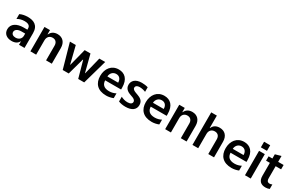

<svg xmlns="http://www.w3.org/2000/svg" viewBox="186 -2225 5639 3716"><g transform="rotate(30 3005.5 -367.5)"><path d="M223.7 9.2C307.2 9.2 357.2 -25.6 382.1 -74.9H386.4V0H509.9V-330.3C509.9 -509.2 391.3 -552.6 269.5 -552.6C209.5 -552.6 147 -542.6 93.8 -516V-407.7C133.5 -432.5 187.5 -451 253.2 -451C384.9 -451 381.4 -380.3 381.4 -345.9V-333.8H296.2C149.5 -333.8 39.4 -271.3 39.4 -149.5C39.4 -45.8 117.9 9.2 223.7 9.2ZM258.2 -85.2C201.7 -85.2 163.4 -113.6 163.4 -158.7C163.4 -205.6 206.7 -247.2 300.1 -247.2H382.1V-199.2C382.1 -130.3 329.5 -85.2 258.2 -85.2Z M641.3 0H769.9V-319.6C769.9 -398.4 817.5 -443.9 885.3 -443.9C951.7 -443.9 991.5 -400.2 991.5 -327.4V0H1120V-347.3C1120.4 -478 1045.8 -552.6 933.2 -552.6C851.6 -552.6 795.5 -513.5 770.6 -452.8H764.2V-545.5H641.3Z M1363.6 0H1497.9L1600.1 -368.6H1607.6L1709.9 0H1843.8L1998.2 -545.5H1866.8L1772.4 -164.1H1767L1669 -545.5H1539.4L1441.4 -161.9H1436.4L1340.6 -545.5H1209.5Z M2530.9 -277C2530.9 -468 2434.7 -552.6 2301.8 -552.6C2139.6 -552.6 2048.3 -425.1 2048.3 -266.3C2048.3 -100.9 2142 9.2 2336.6 9.2C2390.3 9.2 2445.3 -2.8 2491.1 -22V-128.9C2449.2 -106.5 2399.9 -92.3 2345.9 -92.3C2224.1 -92.3 2178.6 -151.6 2174.7 -237.6H2530.9ZM2174.7 -324.2C2177.9 -393.8 2225.5 -452.4 2301.8 -452.4C2376.1 -452.4 2415.1 -398.4 2415.5 -324.2Z M2767.4 10.3C2914.4 10.3 2989.7 -52.6 2989.7 -154.1C2989.7 -256 2913.7 -286.9 2861.2 -307.2L2806.5 -327.4C2775.9 -339.5 2732.6 -358 2732.6 -398.4C2732.6 -427.9 2756.7 -458.8 2824.9 -458.8C2871.1 -458.8 2923.7 -444.6 2954.9 -430.8V-533C2910.5 -546.9 2856.2 -552.2 2816.4 -552.2C2668 -552.2 2608.3 -474.1 2608.3 -390.6C2608.3 -290.5 2696.4 -255 2735.4 -241.1L2788.4 -221.9C2817.8 -211.6 2859.7 -191.8 2859.7 -149.1C2859.7 -111.5 2826.3 -85.2 2758.5 -85.2C2704.2 -85.2 2653.4 -101.6 2612.2 -123.6V-17.4C2655.9 0.7 2712 10.3 2767.4 10.3Z M3549.4 -277C3549.4 -468 3453.1 -552.6 3320.3 -552.6C3158 -552.6 3066.8 -425.1 3066.8 -266.3C3066.8 -100.9 3160.5 9.2 3355.1 9.2C3408.7 9.2 3463.8 -2.8 3509.6 -22V-128.9C3467.7 -106.5 3418.3 -92.3 3364.3 -92.3C3242.5 -92.3 3197.1 -151.6 3193.2 -237.6H3549.4ZM3193.2 -324.2C3196.4 -393.8 3244 -452.4 3320.3 -452.4C3394.5 -452.4 3433.6 -398.4 3433.9 -324.2Z M3653.1 0H3781.6V-319.6C3781.6 -398.4 3829.2 -443.9 3897 -443.9C3963.4 -443.9 4003.2 -400.2 4003.2 -327.4V0H4131.7V-347.3C4132.1 -478 4057.5 -552.6 3945 -552.6C3863.3 -552.6 3807.2 -513.5 3782.3 -452.8H3775.9V-545.5H3653.1Z M4391.3 -319.6C4391.3 -398.4 4440.3 -443.9 4509.2 -443.9C4576.7 -443.9 4616.5 -400.9 4616.5 -327.4V0H4745V-347.3C4745 -479 4670.5 -552.6 4557.2 -552.6C4473.4 -552.6 4420.1 -514.6 4394.9 -452.8H4388.5V-727.3H4262.8V0H4391.3Z M5333.1 -277C5333.1 -468 5236.9 -552.6 5104 -552.6C4941.8 -552.6 4850.5 -425.1 4850.5 -266.3C4850.5 -100.9 4944.2 9.2 5138.8 9.2C5192.5 9.2 5247.5 -2.8 5293.3 -22V-128.9C5251.4 -106.5 5202.1 -92.3 5148.1 -92.3C5026.3 -92.3 4980.8 -151.6 4976.9 -237.6H5333.1ZM4976.9 -324.2C4980.1 -393.8 5027.7 -452.4 5104 -452.4C5178.3 -452.4 5217.3 -398.4 5217.7 -324.2Z M5433.2 -746.4V-621.4H5569.6V-746.4ZM5436.8 0H5565.3V-545.5H5436.8Z M5985.4 -448.2V-545.5H5863.3V-676.5L5734.4 -639.9V-545.5H5649.9L5649.1 -448.2H5734.4V-158C5734.4 -49.4 5787.6 7.8 5895.2 7.8C5928.3 7.8 5959.9 2.1 5985.1 -9.9V-111.2C5968.4 -101.6 5950.3 -96.6 5930.4 -96.6C5869.7 -96.6 5863.3 -143.5 5863.3 -180.4V-448.2Z"/></g></svg>

Font: TID UI Semi Bold
Style: Regular
Weight: 600
Designer: The TID Project Authors
Foundry: Bakken & Bæck
Version: Version 1.001;hotconv 1.0.109;makeotfexe 2.5.65596